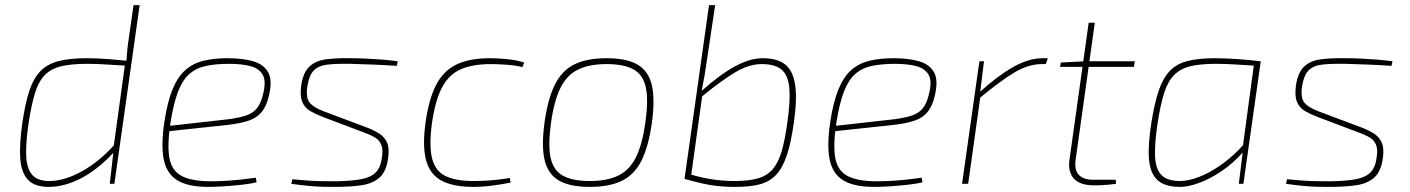

<svg xmlns="http://www.w3.org/2000/svg" viewBox="-20 -720 5522 752"><path d="M319 -492Q360 -492 404.5 -488.5Q449 -485 496 -480L486 -462Q432 -465 395.5 -467.5Q359 -470 321 -470Q260 -470 220 -460.5Q180 -451 155.5 -426Q131 -401 117 -355.5Q103 -310 92 -238Q81 -163 82.5 -112.5Q84 -62 105 -36.5Q126 -11 173 -11Q231 -11 299 -48Q367 -85 430 -155V-128Q399 -94 366.5 -67.5Q334 -41 301 -23.5Q268 -6 235 3Q202 12 171 12Q114 12 88 -17.5Q62 -47 59 -103.5Q56 -160 68 -242Q79 -317 95.5 -366Q112 -415 139.5 -442.5Q167 -470 210.5 -481Q254 -492 319 -492ZM527 -700 428 0H410L425 -133L424 -137L469 -464L475 -481Q477 -507 479 -527.5Q481 -548 485 -574L503 -700Z M872 -492Q930 -492 971.5 -480Q1013 -468 1030.5 -436.5Q1048 -405 1033 -344Q1024 -305 1005.5 -282Q987 -259 955.5 -248Q924 -237 874 -231L631 -205L634 -226L875 -253Q919 -259 945 -268Q971 -277 986 -295.5Q1001 -314 1009 -346Q1024 -401 1009 -427Q994 -453 959 -461.5Q924 -470 879 -470Q826 -470 787.5 -462Q749 -454 722 -430.5Q695 -407 677.5 -361.5Q660 -316 648 -241Q634 -149 644 -99Q654 -49 694 -29.5Q734 -10 806 -10Q835 -10 868 -12Q901 -14 931 -17.5Q961 -21 982 -24L985 -6Q967 -1 932.5 3Q898 7 860.5 9.5Q823 12 796 12Q717 12 675 -13.5Q633 -39 621.5 -95Q610 -151 624 -244Q636 -322 656 -370.5Q676 -419 706 -445.5Q736 -472 777 -482Q818 -492 872 -492Z M1352 -492Q1383 -492 1415 -490.5Q1447 -489 1478 -486.5Q1509 -484 1538 -480L1534 -462Q1491 -465 1444 -467Q1397 -469 1353 -470Q1297 -471 1262.5 -467Q1228 -463 1209.5 -444.5Q1191 -426 1184 -383Q1177 -338 1192.5 -318.5Q1208 -299 1248 -284L1408 -224Q1441 -212 1463.5 -198Q1486 -184 1496 -161.5Q1506 -139 1500 -100Q1493 -48 1466.5 -24.5Q1440 -1 1396 5.5Q1352 12 1291 12Q1270 12 1244 11.5Q1218 11 1187.5 8Q1157 5 1121 0L1125 -18Q1156 -15 1183 -13Q1210 -11 1237 -10.5Q1264 -10 1295 -10Q1356 -11 1394 -18Q1432 -25 1451.5 -44.5Q1471 -64 1476 -104Q1481 -136 1473 -154Q1465 -172 1448 -182Q1431 -192 1406 -201L1247 -261Q1218 -272 1196 -284.5Q1174 -297 1164 -320.5Q1154 -344 1160 -387Q1168 -437 1192 -459.5Q1216 -482 1256 -487.5Q1296 -493 1352 -492Z M1899 -492Q1927 -492 1965 -488.5Q2003 -485 2033 -475L2026 -457Q2001 -464 1964 -466.5Q1927 -469 1904 -469Q1831 -469 1784.5 -448.5Q1738 -428 1711.5 -378Q1685 -328 1672 -239Q1660 -151 1672 -101Q1684 -51 1724 -31Q1764 -11 1836 -11Q1851 -11 1875 -12Q1899 -13 1926.5 -16Q1954 -19 1977 -23L1980 -5Q1946 2 1907.5 7Q1869 12 1834 12Q1754 12 1708.5 -13Q1663 -38 1648.5 -93.5Q1634 -149 1647 -242Q1660 -334 1689 -389Q1718 -444 1769 -468Q1820 -492 1899 -492Z M2356 -492Q2434 -492 2477 -467Q2520 -442 2533 -386.5Q2546 -331 2533 -238Q2520 -146 2492.5 -91Q2465 -36 2416 -12Q2367 12 2290 12Q2212 12 2169 -13Q2126 -38 2113 -93.5Q2100 -149 2113 -242Q2126 -334 2153.5 -389Q2181 -444 2230 -468Q2279 -492 2356 -492ZM2356 -469Q2288 -469 2244 -447.5Q2200 -426 2175 -375.5Q2150 -325 2138 -238Q2126 -152 2136.5 -102.5Q2147 -53 2184.5 -32Q2222 -11 2290 -11Q2358 -11 2402 -32.5Q2446 -54 2471 -104.5Q2496 -155 2508 -242Q2520 -328 2509.5 -377.5Q2499 -427 2461.5 -448Q2424 -469 2356 -469Z M2967 -492Q3023 -492 3054 -468.5Q3085 -445 3094 -389.5Q3103 -334 3089 -238Q3078 -160 3061.5 -111Q3045 -62 3019.5 -35Q2994 -8 2955.5 2Q2917 12 2861 12Q2832 12 2806.5 10Q2781 8 2758 4Q2735 0 2711.5 -6Q2688 -12 2662 -19L2683 -37Q2717 -27 2746.5 -21.5Q2776 -16 2803.5 -13.5Q2831 -11 2857 -11Q2913 -11 2949 -21.5Q2985 -32 3007 -58Q3029 -84 3042 -129Q3055 -174 3064 -242Q3076 -326 3071.5 -375.5Q3067 -425 3041.5 -447Q3016 -469 2963 -469Q2914 -469 2860 -437Q2806 -405 2729 -342L2727 -363Q2764 -396 2796.5 -420Q2829 -444 2858.5 -460Q2888 -476 2915 -484Q2942 -492 2967 -492ZM2781 -700 2751 -499Q2745 -457 2740 -427Q2735 -397 2728 -362L2731 -349L2685 -19H2661L2757 -700Z M3480 -492Q3538 -492 3579.5 -480Q3621 -468 3638.5 -436.5Q3656 -405 3641 -344Q3632 -305 3613.5 -282Q3595 -259 3563.5 -248Q3532 -237 3482 -231L3239 -205L3242 -226L3483 -253Q3527 -259 3553 -268Q3579 -277 3594 -295.5Q3609 -314 3617 -346Q3632 -401 3617 -427Q3602 -453 3567 -461.5Q3532 -470 3487 -470Q3434 -470 3395.5 -462Q3357 -454 3330 -430.5Q3303 -407 3285.5 -361.5Q3268 -316 3256 -241Q3242 -149 3252 -99Q3262 -49 3302 -29.5Q3342 -10 3414 -10Q3443 -10 3476 -12Q3509 -14 3539 -17.5Q3569 -21 3590 -24L3593 -6Q3575 -1 3540.5 3Q3506 7 3468.5 9.5Q3431 12 3404 12Q3325 12 3283 -13.5Q3241 -39 3229.5 -95Q3218 -151 3232 -244Q3244 -322 3264 -370.5Q3284 -419 3314 -445.5Q3344 -472 3385 -482Q3426 -492 3480 -492Z M3834 -480 3819 -359 3820 -343 3772 0H3748L3816 -480ZM4084 -492 4076 -469H4060Q4007 -469 3950.5 -434.5Q3894 -400 3817 -336L3818 -360Q3886 -422 3947.5 -457Q4009 -492 4064 -492Z M4268 -631 4193 -95Q4187 -55 4205 -35.5Q4223 -16 4261 -16H4350L4351 0Q4338 2 4321 3.5Q4304 5 4289 5.5Q4274 6 4266 6Q4210 6 4186 -20.5Q4162 -47 4169 -96L4244 -631ZM4425 -480 4421 -458H4132L4135 -475L4229 -480Z M4739 -492Q4761 -492 4782.5 -491Q4804 -490 4826.5 -488.5Q4849 -487 4871.5 -485Q4894 -483 4918 -480L4908 -462Q4854 -465 4817.5 -467.5Q4781 -470 4742 -470Q4681 -470 4642 -460.5Q4603 -451 4578.5 -426Q4554 -401 4539.5 -355.5Q4525 -310 4514 -238Q4502 -159 4504 -108.5Q4506 -58 4529 -34.5Q4552 -11 4602 -11Q4635 -11 4677.5 -27.5Q4720 -44 4765.5 -76.5Q4811 -109 4852 -155V-128Q4810 -80 4763.5 -49Q4717 -18 4675 -3Q4633 12 4602 12Q4541 12 4512.5 -15.5Q4484 -43 4480 -99Q4476 -155 4490 -242Q4502 -317 4518.5 -365.5Q4535 -414 4561.5 -442Q4588 -470 4631 -481Q4674 -492 4739 -492ZM4893 -480H4918L4850 0H4832L4847 -122L4845 -126Z M5248 -492Q5279 -492 5311 -490.5Q5343 -489 5374 -486.5Q5405 -484 5434 -480L5430 -462Q5387 -465 5340 -467Q5293 -469 5249 -470Q5193 -471 5158.5 -467Q5124 -463 5105.5 -444.5Q5087 -426 5080 -383Q5073 -338 5088.5 -318.5Q5104 -299 5144 -284L5304 -224Q5337 -212 5359.5 -198Q5382 -184 5392 -161.5Q5402 -139 5396 -100Q5389 -48 5362.5 -24.5Q5336 -1 5292 5.5Q5248 12 5187 12Q5166 12 5140 11.5Q5114 11 5083.5 8Q5053 5 5017 0L5021 -18Q5052 -15 5079 -13Q5106 -11 5133 -10.5Q5160 -10 5191 -10Q5252 -11 5290 -18Q5328 -25 5347.5 -44.5Q5367 -64 5372 -104Q5377 -136 5369 -154Q5361 -172 5344 -182Q5327 -192 5302 -201L5143 -261Q5114 -272 5092 -284.5Q5070 -297 5060 -320.5Q5050 -344 5056 -387Q5064 -437 5088 -459.5Q5112 -482 5152 -487.5Q5192 -493 5248 -492Z"/></svg>

Font: Exo 2 Thin
Style: Italic
Weight: 250
Italic angle: -8°
Designer: Natanael Gama
Foundry: Natanael Gama
Version: Version 2.010